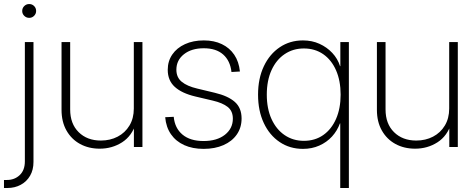

<svg xmlns="http://www.w3.org/2000/svg" viewBox="-52 -732 2370 956"><path d="M71.8 -522.5H114.7V74.2Q114.7 113.8 97.9 142.8Q81.1 171.9 51.5 188Q22 204.1 -15.6 204.1H-32.2V164.1H-17.6Q20.5 164.1 46.1 139.9Q71.8 115.7 71.8 71.3ZM93.3 -643.1Q79.1 -643.1 68.8 -653.1Q58.6 -663.1 58.6 -677.2Q58.6 -691.9 68.8 -701.9Q79.1 -711.9 93.3 -711.9Q107.9 -711.9 117.9 -701.9Q127.9 -691.9 127.9 -677.2Q127.9 -663.6 117.9 -653.3Q107.9 -643.1 93.3 -643.1Z M444.3 8.3Q389.6 8.3 346.7 -15.1Q303.7 -38.6 279.1 -82Q254.4 -125.5 254.4 -185.1V-522.5H297.4V-187Q297.4 -115.7 339.6 -74Q381.8 -32.2 450.2 -32.2Q496.6 -32.2 533.7 -51.5Q570.8 -70.8 592.5 -106.7Q614.3 -142.6 614.3 -191.4V-522.5H657.2V0H614.7V-120.1H625.5Q605.5 -55.2 555.9 -23.4Q506.3 8.3 444.3 8.3Z M961.9 9.3Q906.7 9.3 865.2 -9.5Q823.7 -28.3 799.3 -63.5Q774.9 -98.6 770.5 -148.4L813 -150.4Q818.4 -93.8 856.7 -61.8Q895 -29.8 961.4 -29.8Q1028.3 -29.8 1067.9 -61Q1107.4 -92.3 1107.4 -141.1Q1107.4 -179.2 1081.8 -199.5Q1056.2 -219.7 1007.8 -231L920.9 -251.5Q853 -267.6 818.1 -299.6Q783.2 -331.5 783.2 -384.3Q783.2 -427.7 805.9 -460.7Q828.6 -493.7 869.1 -512.2Q909.7 -530.8 962.9 -530.8Q1014.2 -530.8 1052.7 -512.2Q1091.3 -493.7 1114.5 -459.2Q1137.7 -424.8 1142.6 -376L1100.6 -373.5Q1094.2 -429.7 1059.1 -460.7Q1023.9 -491.7 962.9 -491.7Q901.4 -491.7 863.8 -461.9Q826.2 -432.1 826.2 -384.8Q826.2 -346.7 853 -324.7Q879.9 -302.7 930.2 -291L1017.6 -270Q1083.5 -254.4 1117.2 -224.6Q1150.9 -194.8 1150.9 -142.1Q1150.9 -96.7 1127.2 -62.5Q1103.5 -28.3 1060.8 -9.5Q1018.1 9.3 961.9 9.3Z M1685.1 204.1H1642.1V-117.7H1640.6Q1627.4 -81.1 1601.1 -52.2Q1574.7 -23.4 1537.8 -7.1Q1501 9.3 1456.5 9.3Q1391.1 9.3 1340.6 -24.7Q1290 -58.6 1261.5 -119.4Q1232.9 -180.2 1232.9 -260.7Q1232.9 -341.3 1261.7 -402.1Q1290.5 -462.9 1341.1 -496.8Q1391.6 -530.8 1456.5 -530.8Q1501.5 -530.8 1538.6 -513.9Q1575.7 -497.1 1602.5 -468.5Q1629.4 -439.9 1641.1 -402.8H1642.6V-522.5H1685.1ZM1460.9 -30.8Q1516.6 -30.8 1557.6 -59.6Q1598.6 -88.4 1621.3 -140.1Q1644 -191.9 1644 -260.7Q1644 -330.1 1621.3 -381.8Q1598.6 -433.6 1557.4 -462.2Q1516.1 -490.7 1460.9 -490.7Q1407.2 -490.7 1365.5 -462.6Q1323.7 -434.6 1300 -382.8Q1276.4 -331.1 1276.4 -260.7Q1276.4 -190.9 1300 -139.2Q1323.7 -87.4 1365.5 -59.1Q1407.2 -30.8 1460.9 -30.8Z M2014.6 8.3Q1960 8.3 1917 -15.1Q1874 -38.6 1849.4 -82Q1824.7 -125.5 1824.7 -185.1V-522.5H1867.7V-187Q1867.7 -115.7 1909.9 -74Q1952.1 -32.2 2020.5 -32.2Q2066.9 -32.2 2104 -51.5Q2141.1 -70.8 2162.8 -106.7Q2184.6 -142.6 2184.6 -191.4V-522.5H2227.5V0H2185.1V-120.1H2195.8Q2175.8 -55.2 2126.2 -23.4Q2076.7 8.3 2014.6 8.3Z"/></svg>

Font: Inter 28pt ExtraLight
Style: Regular
Weight: 250
Designer: Rasmus Andersson
Foundry: rsms
Version: Version 4.001;git-66647c0bb